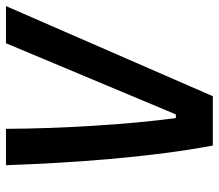

<svg xmlns="http://www.w3.org/2000/svg" viewBox="-84 -669 734 644"><g transform="rotate(90 283.0 -347.0)"><path d="M-18.6 0H106L344.7 -569.8H356.9C378.4 -416.5 392.6 -176.3 393.1 0H515.1C507.8 -212.4 489.7 -479 449.2 -693.8H283.7Z"/></g></svg>

Font: Cascadia Mono SemiBold
Style: Italic
Weight: 600
Italic angle: -10°
Monospace: yes
Designer: Aaron Bell
Foundry: Saja Typeworks
Version: Version 2404.023